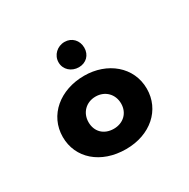

<svg xmlns="http://www.w3.org/2000/svg" viewBox="-74 -315 382 388"><g transform="rotate(-30 117.0 -121.0)"><path d="M119 -246C102 -246 88 -233 88 -216C88 -199 102 -187 119 -187C136 -187 148 -199 148 -216C148 -233 136 -246 119 -246ZM80 -81C80 -103 96 -119 118 -119C140 -119 156 -103 156 -81C156 -59 140 -44 118 -44C95 -44 80 -59 80 -81ZM20 -81C20 -32 60 4 119 4C176 4 216 -32 216 -81C216 -132 173 -167 119 -167C63 -167 20 -132 20 -81Z"/></g></svg>

Font: Hussar Tani
Style: Dwa
Weight: 700
Foundry: Cannot Into Space Fonts
Version: Version 0.92